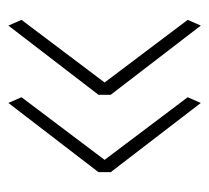

<svg xmlns="http://www.w3.org/2000/svg" viewBox="-41 -506 510 469"><g transform="rotate(90 214.5 -271.0)"><path d="M211 -286V-256L42 -36L28 -68L181 -271L28 -474L42 -506ZM400 -286V-256L231 -36L217 -68L370 -271L217 -474L231 -506Z"/></g></svg>

Font: Georama ExtraCondensed Thin ExtraLight
Style: Regular
Weight: 250
Version: Version 1.001